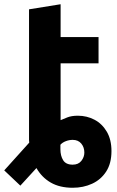

<svg xmlns="http://www.w3.org/2000/svg" viewBox="-25 -701 554 906"><path d="M318 185Q257 185 214.5 160.5Q172 136 147 92L71 175L-5 103L113 -28Q112 -35 112 -40.5Q112 -46 112 -51V-657L261 -681V-526H440V-402H261V-134Q272 -139 292.5 -147Q313 -155 342 -155Q385 -155 421 -136Q457 -117 479 -79.5Q501 -42 501 12Q501 70 476 108.5Q451 147 409.5 166Q368 185 318 185ZM318 76Q345 76 359 58Q373 40 373 19Q373 -6 358.5 -23.5Q344 -41 318 -41Q302 -41 286 -35Q270 -29 260 -18V3Q260 34 273 55Q286 76 318 76Z"/></svg>

Font: Ubuntu Sans ExtraBold
Style: Regular
Weight: 800
Designer: Dalton Maag Ltd
Foundry: Dalton Maag Ltd
Version: Version 1.006; ttfautohint (v1.8.4.7-5d5b)